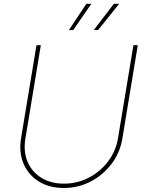

<svg xmlns="http://www.w3.org/2000/svg" viewBox="-20 -961 749 992"><path d="M309.6 10.3Q234.4 10.3 180.4 -23.4Q126.5 -57.1 101.6 -115.5Q76.7 -173.8 88.9 -247.6L168.5 -727.5H190.9L111.3 -245.6Q100.1 -178.2 122.3 -125.5Q144.5 -72.8 193.4 -42.5Q242.2 -12.2 310.1 -12.2Q379.4 -12.2 438.7 -43Q498 -73.7 538.3 -127Q578.6 -180.2 589.8 -247.6L669.4 -727.5H691.9L612.3 -245.6Q600.1 -171.9 556.2 -114Q512.2 -56.2 448 -22.9Q383.8 10.3 309.6 10.3ZM358.4 -805.7H335.9L426.3 -941.4H452.1ZM486.8 -805.7H464.4L568.4 -941.4H595.7Z"/></svg>

Font: Inter 17pt Thin
Style: Italic
Weight: 250
Italic angle: -9.3988°
Version: Version 4.001;git-66647c0bb